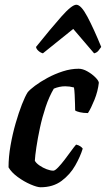

<svg xmlns="http://www.w3.org/2000/svg" viewBox="-20 -790 447 810"><path d="M151 0Q137 0 109 -12Q81 -24 54.5 -43.5Q28 -63 16 -84Q16 -128 24.5 -176.5Q33 -225 46 -270Q59 -315 72.5 -349.5Q86 -384 97 -401Q106 -412 128 -428.5Q150 -445 180.5 -461.5Q211 -478 245 -489Q279 -500 312 -500Q329 -500 348.5 -489Q368 -478 382 -464Q396 -450 397 -441Q393 -405 378.5 -369Q364 -333 351 -313Q332 -313 317 -316.5Q302 -320 297 -324Q297 -331 296.5 -350.5Q296 -370 295 -390.5Q294 -411 292 -421Q274 -426 255 -426Q231 -426 207 -416Q187 -382 172.5 -338.5Q158 -295 148.5 -250.5Q139 -206 133.5 -169Q128 -132 127 -112Q132 -102 146.5 -92Q161 -82 177 -76Q193 -70 205 -70Q212 -70 225 -83.5Q238 -97 252.5 -116Q267 -135 280 -153Q293 -171 301 -180Q311 -178 318.5 -173Q326 -168 329 -163Q319 -130 297.5 -92Q276 -54 240 -27Q204 0 151 0ZM161 -565Q150 -568 141.5 -576Q133 -584 132 -592Q193 -668 238 -719Q283 -770 302 -770Q322 -770 349 -719Q376 -668 407 -592Q402 -585 395.5 -576.5Q389 -568 377 -565L289 -668Z"/></svg>

Font: Texturina 72pt 72pt Regular
Style: Bold Italic
Weight: 700
Italic angle: -11°
Designer: Guillermo Torres Carreño
Foundry: Omnibus-Type
Version: Version 1.002; ttfautohint (v1.8.3)